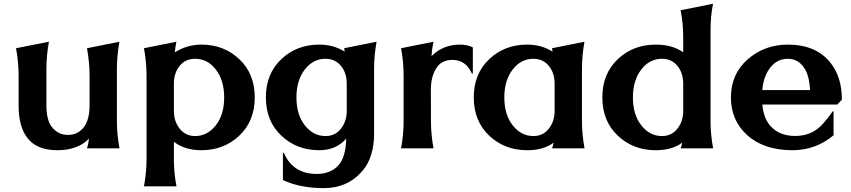

<svg xmlns="http://www.w3.org/2000/svg" viewBox="-20 -782 4487 1012"><path d="M609.9 0H438.5Q446.3 -24.9 449.2 -51.3Q389.6 9.8 281.7 9.8Q156.7 9.8 108.9 -78.6Q78.1 -135.3 78.1 -225.6V-383.3Q78.1 -452.6 64.5 -527.8L237.8 -562Q224.6 -487.8 224.6 -419.4V-227.5Q224.6 -151.4 251.5 -115.2Q284.7 -70.8 337.9 -70.8Q391.6 -70.8 423.8 -114.3Q452.1 -152.8 452.1 -227.5V-383.3Q452.1 -452.6 438.5 -527.8L609.4 -562Q596.2 -487.3 596.2 -419.4V-143.6Q596.2 -73.2 609.9 0Z M1008.3 -64.9Q1072.8 -64.9 1117.2 -121.1Q1161.6 -177.2 1161.6 -268.6Q1161.6 -358.9 1117.2 -416Q1073.7 -472.2 1008.3 -472.2Q952.6 -472.2 920.9 -426.8Q896.5 -391.6 896.5 -339.8V-197.3Q896.5 -148.4 920.9 -112.3Q953.1 -64.9 1008.3 -64.9ZM1041.5 9.8Q954.1 9.8 896.5 -34.7V56.6Q896.5 128.4 910.2 200.2H738.8Q752.4 127 752.4 56.6V-383.3Q752.4 -452.6 738.8 -527.8L909.7 -562Q903.8 -532.7 901.4 -506.3Q966.8 -546.9 1041.5 -546.9Q1159.7 -546.9 1240.7 -470.7Q1322.8 -393.6 1322.8 -268.6Q1322.8 -143.6 1240.7 -66.4Q1159.7 9.8 1041.5 9.8Z M1662.6 9.8Q1544.4 9.8 1463.4 -66.4Q1381.3 -143.6 1381.3 -268.6Q1381.3 -393.6 1463.4 -470.7Q1544.4 -546.9 1662.6 -546.9Q1738.3 -546.9 1796.9 -509.8Q1795.4 -518.6 1793.9 -527.8L1964.8 -562Q1951.7 -487.8 1951.7 -419.4V-77.6Q1951.7 45.9 1891.6 117.2Q1814 209.5 1687 209.5Q1561.5 209.5 1471.2 167V23.4H1476.1Q1495.1 69.3 1529.8 97.2Q1576.7 134.8 1649.4 134.8Q1725.1 134.8 1766.6 85.9Q1802.7 43 1804.7 -51.3Q1751.5 9.8 1662.6 9.8ZM1695.8 -64.9Q1752 -64.9 1783.2 -112.3Q1807.6 -148.4 1807.6 -197.3V-339.8Q1807.6 -391.6 1783.2 -426.8Q1751.5 -472.2 1695.8 -472.2Q1630.4 -472.2 1586.9 -416Q1542.5 -358.9 1542.5 -268.6Q1542.5 -177.2 1586.9 -121.1Q1631.3 -64.9 1695.8 -64.9Z M2093.8 0Q2107.4 -71.8 2107.4 -143.6V-383.8Q2107.4 -455.6 2093.8 -527.8L2264.6 -562Q2256.3 -522.9 2254.4 -485.8Q2314 -546.9 2404.8 -546.9Q2444.3 -546.9 2472.2 -532.2V-394.5H2467.3Q2434.6 -466.3 2365.7 -466.3Q2307.1 -466.3 2279.8 -422.9Q2251 -377 2251 -309.6L2251.5 -143.6Q2251.5 -73.2 2265.1 0Z M3061 0H2889.6Q2895.5 -13.7 2897.5 -29.8Q2845.2 9.8 2758.3 9.8Q2640.1 9.8 2559.1 -66.4Q2477.1 -143.6 2477.1 -268.6Q2477.1 -393.6 2559.1 -470.7Q2640.1 -546.9 2758.3 -546.9Q2834 -546.9 2892.6 -509.8Q2891.1 -518.6 2889.6 -527.8L3060.5 -562Q3047.4 -487.8 3047.4 -419.4V-143.6Q3047.4 -73.2 3061 0ZM2791.5 -64.9Q2847.7 -64.9 2878.9 -112.3Q2903.3 -148.4 2903.3 -197.3V-339.8Q2903.3 -391.6 2878.9 -426.8Q2847.2 -472.2 2791.5 -472.2Q2726.1 -472.2 2682.6 -416Q2638.2 -358.9 2638.2 -268.6Q2638.2 -177.2 2682.6 -121.1Q2727.1 -64.9 2791.5 -64.9Z M3738.8 0Q3738.8 0 3567.4 0Q3573.2 -13.7 3575.2 -29.8Q3522.9 9.8 3436 9.8Q3317.9 9.8 3236.8 -66.4Q3154.8 -143.6 3154.8 -268.6Q3154.8 -393.6 3236.8 -470.7Q3317.9 -546.9 3436 -546.9Q3524.4 -546.9 3581.1 -506.3V-583.5Q3581.1 -659.2 3567.4 -728L3738.3 -762.2Q3725.1 -698.2 3725.1 -619.6V-143.6Q3725.1 -73.2 3738.8 0ZM3469.2 -64.9Q3525.4 -64.9 3556.6 -112.3Q3581.1 -148.4 3581.1 -197.3V-339.8Q3581.1 -391.6 3556.6 -426.8Q3524.9 -472.2 3469.2 -472.2Q3403.8 -472.2 3360.4 -416Q3315.9 -358.9 3315.9 -268.6Q3315.9 -177.2 3360.4 -121.1Q3404.8 -64.9 3469.2 -64.9Z M4156.7 9.8Q4006.8 9.3 3919.4 -68.8Q3832.5 -147 3832.5 -269Q3832.5 -391.1 3920.4 -468.8Q4009.3 -546.9 4132.3 -546.9Q4282.7 -546.9 4358.4 -449.7Q4417.5 -374.5 4417.5 -256.8L4393.1 -231H3998Q4004.9 -159.7 4039.1 -120.1Q4085.9 -65.4 4171.9 -65.4Q4260.7 -65.4 4317.4 -129.4Q4349.1 -165 4368.7 -194.8H4373.5V-68.8Q4278.8 9.8 4156.7 9.8ZM3998 -307.1H4250Q4245.1 -378.4 4225.6 -413.1Q4192.4 -472.2 4132.3 -472.2Q4071.3 -472.2 4033.2 -416.5Q4003.4 -372.6 3998 -307.1Z"/></svg>

Font: Classica
Style: Bold
Weight: 700
Designer: Wojciech Kalinowski "wmk69" (wmk69@o2.pl)
Foundry: Wojciech Kalinowski "wmk69" (wmk69@o2.pl)
Version: Version 2.1.1; 2021-05-14